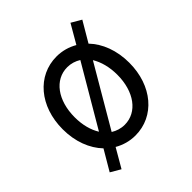

<svg xmlns="http://www.w3.org/2000/svg" viewBox="-191 -751 962 962"><g transform="rotate(-45 290.0 -270.0)"><path d="M68 49 121 80 179 -20C212 -1 249 10 290 10C426 10 526 -107 526 -270C526 -358 497 -432 449 -482L512 -589L459 -620L401 -520C368 -539 331 -550 290 -550C154 -550 54 -433 54 -270C54 -182 83 -108 131 -58ZM139 -270C139 -390 201 -474 290 -474C317 -474 341 -466 362 -453L174 -133C152 -168 139 -215 139 -270ZM290 -66C263 -66 239 -74 218 -87L406 -408C428 -372 441 -325 441 -270C441 -150 379 -66 290 -66Z"/></g></svg>

Font: CommitMono-dimboump
Style: Regular
Weight: 400
Monospace: yes
Designer: Eigil Nikolajsen
Foundry: Eigil Nikolajsen
Version: Version 1.143